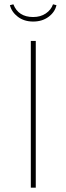

<svg xmlns="http://www.w3.org/2000/svg" viewBox="-20 -871 308 891"><path d="M26 -847 42 -851Q65 -792 134 -792Q168 -792 192.5 -808.5Q217 -825 226 -851L242 -847Q235 -815 205.5 -793Q176 -771 134 -771Q92 -771 63 -793Q34 -815 26 -847ZM146 -681V0H123V-681Z"/></svg>

Font: FiraGO Thin
Style: Regular
Weight: 100
Designer: bBox Type
Foundry: bBox Type GmbH
Version: Version 1.001;PS 001.001;hotconv 1.0.88;makeotf.lib2.5.64775